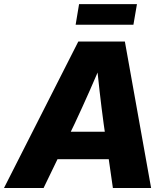

<svg xmlns="http://www.w3.org/2000/svg" viewBox="-56 -934 821 954"><path d="M-36.1 0 333 -727.5H564.5L694.8 0H504.9L459 -319.3Q448.2 -398.9 438.7 -482.4Q429.2 -565.9 420.4 -661.6H466.3Q426.3 -566.4 389.4 -482.9Q352.5 -399.4 314.9 -319.3L160.6 0ZM157.7 -143.1 180.2 -279.3H571.3L548.3 -143.1ZM624.5 -913.6 606.9 -811H319.8L336.9 -913.6Z"/></svg>

Font: Inter 28pt ExtraBold
Style: Italic
Weight: 800
Italic angle: -9.3988°
Designer: Rasmus Andersson
Foundry: rsms
Version: Version 4.001;git-66647c0bb